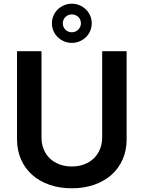

<svg xmlns="http://www.w3.org/2000/svg" viewBox="-20 -1003 774 1034"><path d="M661.9 -727.3V-252.1Q661.9 -193.5 640.8 -145.1Q619.7 -96.6 581 -62Q542.3 -27.3 487.7 -8.2Q433.2 11 366.8 11Q300.1 11 245.6 -8.2Q191.1 -27.3 152.5 -62Q114 -96.6 92.9 -145.1Q71.7 -193.5 71.7 -252.1V-727.3H203.5V-263.1Q203.5 -229 214.8 -200.3Q226.2 -171.5 247.5 -150.7Q268.8 -130 299 -118.3Q329.2 -106.5 366.8 -106.5Q404.1 -106.5 434.3 -118.3Q464.5 -130 485.8 -150.7Q507.1 -171.5 518.6 -200.3Q530.2 -229 530.2 -263.1V-727.3ZM366.8 -772Q344.5 -772 324.9 -780.4Q305.4 -788.7 290.8 -802.9Q276.3 -817.1 267.9 -836.5Q259.6 -855.8 259.6 -877.5Q259.6 -899.5 267.9 -918.7Q276.3 -937.9 290.8 -952.1Q305.4 -966.3 324.9 -974.6Q344.5 -983 366.8 -983Q389.2 -983 408.7 -974.6Q428.3 -966.3 442.8 -952.1Q457.4 -937.9 465.7 -918.7Q474.1 -899.5 474.1 -877.5Q474.1 -855.8 465.7 -836.5Q457.4 -817.1 442.8 -802.9Q428.3 -788.7 408.7 -780.4Q389.2 -772 366.8 -772ZM366.8 -829.2Q377.1 -829.2 386.2 -833.1Q395.2 -837 401.8 -843.6Q408.4 -850.1 412.1 -858.8Q415.8 -867.5 415.8 -877.5Q415.8 -887.4 412.1 -896.3Q408.4 -905.2 401.8 -911.6Q395.2 -918 386.2 -921.7Q377.1 -925.4 366.8 -925.4Q356.5 -925.4 347.7 -921.7Q338.8 -918 332.2 -911.4Q325.6 -904.8 321.9 -896.1Q318.2 -887.4 318.2 -877.5Q318.2 -867.5 321.9 -858.7Q325.6 -849.8 332.2 -843.2Q338.8 -836.6 347.7 -832.9Q356.5 -829.2 366.8 -829.2Z"/></svg>

Font: Interop SemBd
Style: Regular
Weight: 600
Designer: Rasmus Andersson, Google, Jang Haemin
Foundry: jhaemin
Version: Version 1.008